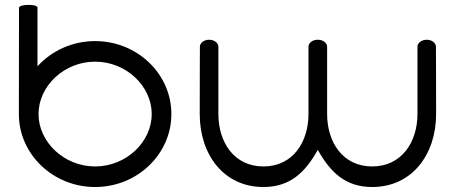

<svg xmlns="http://www.w3.org/2000/svg" viewBox="-20 -750 1827 770"><path d="M56.2 -718.7 55.7 -292.6C55.7 -131.1 192.9 0 361.5 0C530.1 0 667.3 -131.1 667.3 -292.6C667.3 -454.1 530.1 -585.2 361.5 -585.2C269.3 -585.2 186.5 -546 130.3 -484C130.3 -514.6 130.3 -689.1 130.3 -719.7C130.3 -734.7 56.2 -733.7 56.2 -718.7ZM588.5 -292.6C588.5 -181.1 486.7 -82.5 361.5 -82.5C236.3 -82.5 134.5 -181.1 134.5 -292.6C134.5 -404.1 236.3 -502.7 361.5 -502.7C486.7 -502.7 588.5 -404.1 588.5 -292.6Z M781.7 -562.6C781.7 -562.6 781 -454.1 781 -292.6C781 -131.1 876.3 0 1036.4 0C1144.8 0 1204.6 -60.1 1254.5 -149C1304.4 -60.1 1364.2 0 1472.6 0C1632.7 0 1729 -131.1 1729 -292.6C1729 -454.1 1728.3 -562.6 1728.3 -562.6C1728.3 -577.6 1712.2 -590.6 1691.3 -590.6C1670.4 -590.6 1654.2 -577.6 1654.2 -562.6C1654.2 -562.6 1654.2 -404.1 1654.2 -292.6C1654.2 -181.1 1591.5 -82.5 1472.6 -82.5C1353.7 -82.5 1291.9 -181.1 1291.9 -292.6C1291.9 -404.1 1291.9 -562.6 1291.9 -562.6C1291.9 -577.6 1275.8 -590.6 1254.9 -590.6C1254.7 -590.6 1254.6 -590.6 1254.5 -590.6C1254.4 -590.6 1254.3 -590.6 1254.1 -590.6C1233.2 -590.6 1217.1 -577.6 1217.1 -562.6C1217.1 -562.6 1217.1 -404.1 1217.1 -292.6C1217.1 -181.1 1155.3 -82.5 1036.4 -82.5C917.5 -82.5 855.8 -181.1 855.8 -292.6C855.8 -404.1 855.8 -562.6 855.8 -562.6C855.8 -577.6 839.6 -590.6 818.7 -590.6C797.8 -590.6 781.7 -577.6 781.7 -562.6Z"/></svg>

Font: Hi.
Style: Regular
Weight: 400
Designer: Mew Too, Robert Jablonski
Foundry: Cannot Into Space Fonts
Version: Version 1.996